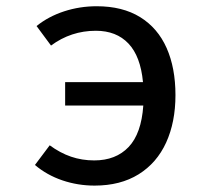

<svg xmlns="http://www.w3.org/2000/svg" viewBox="-20 -573 655 606"><path d="M533.8 -272.8Q533.8 -187.7 504.4 -123.1Q474.9 -58.5 417.4 -22.8Q360 12.8 278.5 12.8Q225.6 12.8 176.7 -3.8Q127.7 -20.5 90.3 -52.3L136.9 -114.4Q169.7 -90.3 204.1 -78.5Q238.5 -66.7 277.4 -66.7Q345.6 -66.7 385.9 -109Q426.2 -151.3 432.3 -240H185.6V-313.8H431.3Q423.6 -395.4 385.4 -435.6Q347.2 -475.9 282.6 -475.9Q204.1 -475.9 141 -429.2L95.4 -490.8Q132.8 -521 182.3 -537.2Q231.8 -553.3 285.1 -553.3Q366.7 -553.3 422.3 -519Q477.9 -484.6 505.9 -421.5Q533.8 -358.5 533.8 -272.8Z"/></svg>

Font: Fira Code Fixed Retina
Style: Regular
Weight: 450
Monospace: yes
Designer: Carrois Corporate, Edenspiekermann AG, Nikita Prokopov
Foundry: Carrois Corporate, Edenspiekermann AG, Nikita Prokopov
Version: Version 5.002